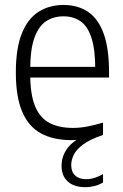

<svg xmlns="http://www.w3.org/2000/svg" viewBox="-20 -570 510 794"><path d="M333 204Q286 204 260.2 180.5Q234.5 157 234.5 116Q234.5 80.5 254 50Q273.5 19.5 316.5 -3L318 6.5Q308 7.5 297.2 8.5Q286.5 9.5 276 9.5Q200.5 9.5 149.2 -18.5Q98 -46.5 71.8 -108Q45.5 -169.5 45.5 -271Q45.5 -370 70.2 -431.5Q95 -493 139.5 -521.2Q184 -549.5 243 -549.5Q301.5 -549.5 343.8 -521.2Q386 -493 408.5 -431.5Q431 -370 431 -270V-249.5H80.5V-293.5H387.5L374 -281.5Q374 -366 358 -414.2Q342 -462.5 312.5 -482.5Q283 -502.5 242.5 -502.5Q202 -502.5 171 -482.5Q140 -462.5 122.5 -414.2Q105 -366 105 -281.5V-263Q105 -180 124.8 -131.5Q144.5 -83 183.8 -62Q223 -41 282 -41Q309.5 -41 339.5 -46.5Q369.5 -52 406 -63V-12Q351.5 6.5 323.2 27.8Q295 49 284.8 70.8Q274.5 92.5 274.5 112.5Q274.5 140.5 290.8 155.8Q307 171 336 171Q354 171 371.5 165.5Q389 160 406 150V184.5Q391 194 371.8 199Q352.5 204 333 204Z"/></svg>

Font: Encode Sans SemiCondensed Light
Style: Regular
Weight: 300
Width: 4
Designer: Multiple Designers
Foundry: Impallari Type
Version: Version 3.002